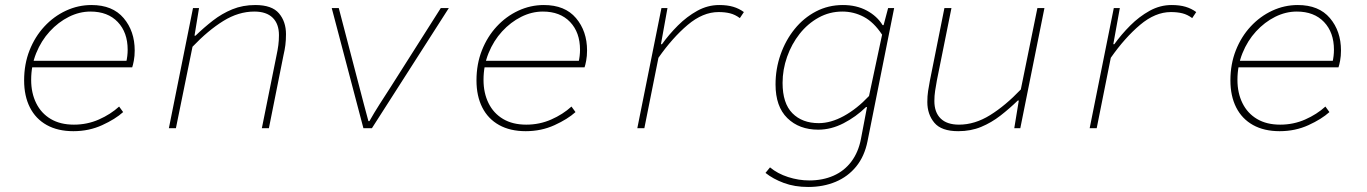

<svg xmlns="http://www.w3.org/2000/svg" viewBox="-20 -510 5440 764"><path d="M272 12Q210 12 166 -12.5Q122 -37 99 -82.5Q76 -128 76 -190Q76 -255 97.5 -309.5Q119 -364 156.5 -404.5Q194 -445 242.5 -467.5Q291 -490 344 -490Q428 -490 472 -438Q516 -386 516 -309Q516 -287 512.5 -268.5Q509 -250 506 -242H100L106 -268H508L482 -262Q485 -274 486.5 -287Q488 -300 488 -312Q488 -381 448.5 -422.5Q409 -464 340 -464Q296 -464 254 -443Q212 -422 178 -385Q144 -348 124 -298.5Q104 -249 104 -192Q104 -140 124 -99.5Q144 -59 182 -36.5Q220 -14 274 -14Q327 -14 373.5 -34.5Q420 -55 454 -86L470 -64Q439 -36 386.5 -12Q334 12 272 12Z M652 0 748 -478H772L754 -368H758Q791 -400 827 -428Q863 -456 904.5 -473Q946 -490 996 -490Q1062 -490 1090 -457Q1118 -424 1118 -374Q1118 -350 1115.5 -330.5Q1113 -311 1108 -290L1050 0H1022L1080 -288Q1085 -311 1087.5 -330Q1090 -349 1090 -370Q1090 -415 1065 -439.5Q1040 -464 992 -464Q929 -464 868.5 -426.5Q808 -389 746 -324L680 0Z M1426 0 1300 -478H1328L1410 -164Q1419 -130 1428 -95Q1437 -60 1446 -28H1450Q1468 -60 1490 -94.5Q1512 -129 1536 -166L1734 -478H1766L1460 0Z M2072 12Q2010 12 1966 -12.5Q1922 -37 1899 -82.5Q1876 -128 1876 -190Q1876 -255 1897.5 -309.5Q1919 -364 1956.5 -404.5Q1994 -445 2042.5 -467.5Q2091 -490 2144 -490Q2228 -490 2272 -438Q2316 -386 2316 -309Q2316 -287 2312.5 -268.5Q2309 -250 2306 -242H1900L1906 -268H2308L2282 -262Q2285 -274 2286.5 -287Q2288 -300 2288 -312Q2288 -381 2248.5 -422.5Q2209 -464 2140 -464Q2096 -464 2054 -443Q2012 -422 1978 -385Q1944 -348 1924 -298.5Q1904 -249 1904 -192Q1904 -140 1924 -99.5Q1944 -59 1982 -36.5Q2020 -14 2074 -14Q2127 -14 2173.5 -34.5Q2220 -55 2254 -86L2270 -64Q2239 -36 2186.5 -12Q2134 12 2072 12Z M2516 0 2612 -478H2636L2610 -334H2614Q2642 -373 2677.5 -408.5Q2713 -444 2754.5 -467Q2796 -490 2842 -490Q2874 -490 2897.5 -483Q2921 -476 2940 -462L2924 -438Q2905 -452 2885 -457Q2865 -462 2839 -462Q2777 -462 2716.5 -411Q2656 -360 2600 -280L2544 0Z M3196 234Q3142 234 3099 218Q3056 202 3026 178L3044 156Q3074 181 3116 194.5Q3158 208 3200 208Q3254 208 3297 189Q3340 170 3368 132.5Q3396 95 3406 42L3430 -84H3426Q3386 -45 3336.5 -19.5Q3287 6 3236 6Q3160 6 3113 -40Q3066 -86 3066 -174Q3066 -236 3086 -293Q3106 -350 3142 -394.5Q3178 -439 3227 -464.5Q3276 -490 3334 -490Q3388 -490 3429 -468Q3470 -446 3492 -410H3496L3514 -478H3538L3432 52Q3420 112 3387 152.5Q3354 193 3305 213.5Q3256 234 3196 234ZM3238 -20Q3286 -20 3338 -48.5Q3390 -77 3438 -128L3490 -372Q3457 -422 3417 -443Q3377 -464 3332 -464Q3281 -464 3237.5 -440Q3194 -416 3162 -375.5Q3130 -335 3112 -284Q3094 -233 3094 -180Q3094 -99 3133 -59.5Q3172 -20 3238 -20Z M3793 12Q3726 12 3698 -21.5Q3670 -55 3670 -104Q3670 -128 3673 -147.5Q3676 -167 3680 -188L3738 -478H3766L3708 -190Q3704 -168 3701 -148.5Q3698 -129 3698 -108Q3698 -63 3723 -38.5Q3748 -14 3796 -14Q3859 -14 3920 -52Q3981 -90 4042 -154L4108 -478H4136L4040 0H4016L4034 -110H4030Q3997 -78 3961 -50Q3925 -22 3884 -5Q3843 12 3793 12Z M4316 0 4412 -478H4436L4410 -334H4414Q4442 -373 4477.5 -408.5Q4513 -444 4554.5 -467Q4596 -490 4642 -490Q4674 -490 4697.5 -483Q4721 -476 4740 -462L4724 -438Q4705 -452 4685 -457Q4665 -462 4639 -462Q4577 -462 4516.5 -411Q4456 -360 4400 -280L4344 0Z M5072 12Q5010 12 4966 -12.5Q4922 -37 4899 -82.5Q4876 -128 4876 -190Q4876 -255 4897.5 -309.5Q4919 -364 4956.5 -404.5Q4994 -445 5042.5 -467.5Q5091 -490 5144 -490Q5228 -490 5272 -438Q5316 -386 5316 -309Q5316 -287 5312.5 -268.5Q5309 -250 5306 -242H4900L4906 -268H5308L5282 -262Q5285 -274 5286.5 -287Q5288 -300 5288 -312Q5288 -381 5248.5 -422.5Q5209 -464 5140 -464Q5096 -464 5054 -443Q5012 -422 4978 -385Q4944 -348 4924 -298.5Q4904 -249 4904 -192Q4904 -140 4924 -99.5Q4944 -59 4982 -36.5Q5020 -14 5074 -14Q5127 -14 5173.5 -34.5Q5220 -55 5254 -86L5270 -64Q5239 -36 5186.5 -12Q5134 12 5072 12Z"/></svg>

Font: Source Code Pro ExtraLight ExtraLight
Style: Italic
Weight: 250
Italic angle: -11°
Monospace: yes
Version: Version 1.016;hotconv 1.0.116;makeotfexe 2.5.65601